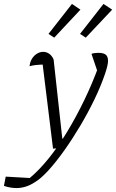

<svg xmlns="http://www.w3.org/2000/svg" viewBox="-79 -754 589 974"><path d="M-59 189 -50 142 72 149Q119 110 167.5 50Q216 -10 262 -86Q308 -162 349 -247Q390 -332 422 -420L423 -369L385 -481Q400 -486 420 -486Q445 -486 457 -477Q469 -468 469 -445Q469 -424 454 -380Q433 -318 400.5 -250.5Q368 -183 328.5 -116.5Q289 -50 247.5 8.5Q206 67 167 110Q128 153 95 172Q52 200 4 200Q-26 200 -59 189ZM190 0 133 -463 157 -427Q118 -426 101.5 -424Q85 -422 71 -418Q73 -440 83.5 -456.5Q94 -473 109 -482Q124 -491 140 -491Q157 -491 171 -481Q185 -471 193 -452L237 -51H265L232 -3ZM286 -734 329 -705 196 -563 167 -582ZM446 -734 490 -705 356 -563 327 -582Z"/></svg>

Font: Piazzolla 8pt ExtraLight
Style: Italic
Weight: 250
Italic angle: -11.3°
Designer: Juan Pablo del Peral
Foundry: Huerta Tipografica
Version: Version 2.001